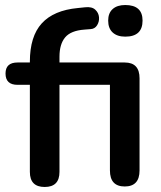

<svg xmlns="http://www.w3.org/2000/svg" viewBox="-20 -737 643 765"><path d="M479 -591Q447 -591 429 -607.5Q411 -624 411 -655Q411 -685 429 -701Q447 -717 479 -717Q548 -717 548 -655Q548 -591 479 -591ZM158 8Q99 8 99 -52V-399H50Q2 -399 2 -444Q2 -488 50 -488H99V-491Q99 -592 146.5 -644Q194 -696 290 -705L319 -708Q346 -711 359.5 -698.5Q373 -686 374.5 -668.5Q376 -651 367 -636.5Q358 -622 341 -621L316 -619Q262 -615 239.5 -588Q217 -561 217 -511V-488H477Q536 -488 536 -425V-58Q536 6 477 6Q418 6 418 -58V-399H217V-52Q217 8 158 8Z"/></svg>

Font: Chiron GoRound TC M
Style: Regular
Weight: 500
Designer: Ryoko NISHIZUKA 西塚涼子 (kana, bopomofo & ideographs); Paul D. Hunt (Latin, Greek & Cyrillic); Sandoll Communications 산돌커뮤니
Foundry: Adobe
Version: Version 1.000;hotconv 1.1.1;makeotfexe 2.6.0